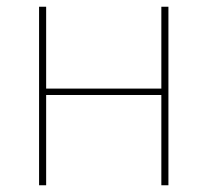

<svg xmlns="http://www.w3.org/2000/svg" viewBox="-20 -550 616 570"><path d="M96 0H117V-268H459V0H480V-530H459V-287H117V-530H96Z"/></svg>

Font: Iosevka Sparkle Thin
Style: Regular
Weight: 100
Designer: Belleve Invis
Foundry: Belleve Invis
Version: Version 4.5.0; ttfautohint (v1.8.3)